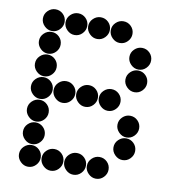

<svg xmlns="http://www.w3.org/2000/svg" viewBox="-79 -768 758 836"><g transform="rotate(10 300.0 -350.0)"><path d="M52 -650Q52 -631 66.5 -616.5Q81 -602 100 -602Q120 -602 134 -616.5Q148 -631 148 -650Q148 -670 134 -684Q120 -698 100 -698Q81 -698 66.5 -684Q52 -670 52 -650ZM152 -650Q152 -631 166.5 -616.5Q181 -602 200 -602Q220 -602 234 -616.5Q248 -631 248 -650Q248 -670 234 -684Q220 -698 200 -698Q181 -698 166.5 -684Q152 -670 152 -650ZM252 -650Q252 -631 266.5 -616.5Q281 -602 300 -602Q320 -602 334 -616.5Q348 -631 348 -650Q348 -670 334 -684Q320 -698 300 -698Q281 -698 266.5 -684Q252 -670 252 -650ZM352 -650Q352 -631 366.5 -616.5Q381 -602 400 -602Q420 -602 434 -616.5Q448 -631 448 -650Q448 -670 434 -684Q420 -698 400 -698Q381 -698 366.5 -684Q352 -670 352 -650ZM52 -550Q52 -531 66.5 -516.5Q81 -502 100 -502Q120 -502 134 -516.5Q148 -531 148 -550Q148 -570 134 -584Q120 -598 100 -598Q81 -598 66.5 -584Q52 -570 52 -550ZM452 -550Q452 -531 466.5 -516.5Q481 -502 500 -502Q520 -502 534 -516.5Q548 -531 548 -550Q548 -570 534 -584Q520 -598 500 -598Q481 -598 466.5 -584Q452 -570 452 -550ZM52 -450Q52 -431 66.5 -416.5Q81 -402 100 -402Q120 -402 134 -416.5Q148 -431 148 -450Q148 -470 134 -484Q120 -498 100 -498Q81 -498 66.5 -484Q52 -470 52 -450ZM452 -450Q452 -431 466.5 -416.5Q481 -402 500 -402Q520 -402 534 -416.5Q548 -431 548 -450Q548 -470 534 -484Q520 -498 500 -498Q481 -498 466.5 -484Q452 -470 452 -450ZM52 -350Q52 -331 66.5 -316.5Q81 -302 100 -302Q120 -302 134 -316.5Q148 -331 148 -350Q148 -370 134 -384Q120 -398 100 -398Q81 -398 66.5 -384Q52 -370 52 -350ZM152 -350Q152 -331 166.5 -316.5Q181 -302 200 -302Q220 -302 234 -316.5Q248 -331 248 -350Q248 -370 234 -384Q220 -398 200 -398Q181 -398 166.5 -384Q152 -370 152 -350ZM252 -350Q252 -331 266.5 -316.5Q281 -302 300 -302Q320 -302 334 -316.5Q348 -331 348 -350Q348 -370 334 -384Q320 -398 300 -398Q281 -398 266.5 -384Q252 -370 252 -350ZM352 -350Q352 -331 366.5 -316.5Q381 -302 400 -302Q420 -302 434 -316.5Q448 -331 448 -350Q448 -370 434 -384Q420 -398 400 -398Q381 -398 366.5 -384Q352 -370 352 -350ZM52 -250Q52 -231 66.5 -216.5Q81 -202 100 -202Q120 -202 134 -216.5Q148 -231 148 -250Q148 -270 134 -284Q120 -298 100 -298Q81 -298 66.5 -284Q52 -270 52 -250ZM452 -250Q452 -231 466.5 -216.5Q481 -202 500 -202Q520 -202 534 -216.5Q548 -231 548 -250Q548 -270 534 -284Q520 -298 500 -298Q481 -298 466.5 -284Q452 -270 452 -250ZM52 -150Q52 -131 66.5 -116.5Q81 -102 100 -102Q120 -102 134 -116.5Q148 -131 148 -150Q148 -170 134 -184Q120 -198 100 -198Q81 -198 66.5 -184Q52 -170 52 -150ZM452 -150Q452 -131 466.5 -116.5Q481 -102 500 -102Q520 -102 534 -116.5Q548 -131 548 -150Q548 -170 534 -184Q520 -198 500 -198Q481 -198 466.5 -184Q452 -170 452 -150ZM52 -50Q52 -31 66.5 -16.5Q81 -2 100 -2Q120 -2 134 -16.5Q148 -31 148 -50Q148 -70 134 -84Q120 -98 100 -98Q81 -98 66.5 -84Q52 -70 52 -50ZM152 -50Q152 -31 166.5 -16.5Q181 -2 200 -2Q220 -2 234 -16.5Q248 -31 248 -50Q248 -70 234 -84Q220 -98 200 -98Q181 -98 166.5 -84Q152 -70 152 -50ZM252 -50Q252 -31 266.5 -16.5Q281 -2 300 -2Q320 -2 334 -16.5Q348 -31 348 -50Q348 -70 334 -84Q320 -98 300 -98Q281 -98 266.5 -84Q252 -70 252 -50ZM352 -50Q352 -31 366.5 -16.5Q381 -2 400 -2Q420 -2 434 -16.5Q448 -31 448 -50Q448 -70 434 -84Q420 -98 400 -98Q381 -98 366.5 -84Q352 -70 352 -50Z"/></g></svg>

Font: Matrix Sans Print
Style: Regular
Weight: 400
Designer: Brad Neil
Version: Version 1.100